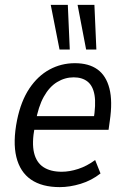

<svg xmlns="http://www.w3.org/2000/svg" viewBox="-20 -758 513 787"><path d="M225 9Q152 9 107 -22Q62 -53 47 -114.5Q32 -176 50 -266Q66 -344 100.5 -395.5Q135 -447 183 -473Q231 -499 287 -499Q344 -499 379.5 -473.5Q415 -448 428.5 -395.5Q442 -343 430 -262L425 -226H105L114 -282H381L363 -264Q374 -330 367.5 -368Q361 -406 339 -423.5Q317 -441 282 -441Q246 -441 214 -421.5Q182 -402 159.5 -361.5Q137 -321 126 -258L122 -236Q110 -172 119.5 -132Q129 -92 158 -73Q187 -54 233 -54Q265 -54 300.5 -65.5Q336 -77 370 -102L392 -47Q355 -18 310.5 -4.5Q266 9 225 9ZM333 -555 298 -738H367L375 -555ZM224 -555 188 -738H258L266 -555Z"/></svg>

Font: Nunito Sans 10pt Condensed
Style: Italic
Weight: 400
Width: 3
Italic angle: -9°
Designer: Vernon Adams
Foundry: Vernon Adams
Version: Version 3.101;gftools[0.9.27]